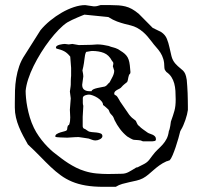

<svg xmlns="http://www.w3.org/2000/svg" viewBox="-20 -741 796 746"><path d="M88.4 -179.7Q79.1 -195.8 70.1 -212.9Q61 -230 53.7 -247.8Q46.4 -265.6 42 -284.4Q37.6 -303.2 37.6 -322.8V-341.3Q37.6 -365.2 38.3 -389.6Q39.1 -414.1 43 -437.7Q46.9 -461.4 54.7 -484.1Q62.5 -506.8 76.7 -527.8L137.2 -623.5Q153.3 -643.1 175 -660.9Q196.8 -678.7 220.2 -692.1Q243.7 -705.6 267.3 -713.4Q291 -721.2 311 -721.2L344.2 -716.3Q352.1 -716.3 356.7 -717.3Q361.3 -718.3 370.6 -721.2H410.2Q426.8 -721.2 440.4 -720.2Q454.1 -719.2 467 -716.1Q480 -712.9 492.4 -706.1Q504.9 -699.2 519 -687.5L573.2 -632.8L606 -616.7Q622.1 -606 628.4 -590.1Q634.8 -574.2 638.4 -557.1Q642.1 -540 646.2 -523.2Q650.4 -506.3 661.1 -494.1Q671.4 -482.9 678.7 -477.3Q686 -471.7 691.2 -466.6Q696.3 -461.4 699.7 -453.9Q703.1 -446.3 705.6 -430.7Q706.5 -419.9 707.5 -406.5Q708.5 -393.1 709 -379.2Q709.5 -365.2 709.7 -351.6Q710 -337.9 710 -327.1V-313.5Q709 -305.7 706.5 -295.7Q704.1 -285.6 700.4 -275.1Q696.8 -264.6 692.4 -254.4Q688 -244.1 683.1 -236.3Q683.1 -235.8 682.1 -234.4Q681.2 -232.9 680.2 -230.5Q677.7 -220.2 673.1 -203.6Q668.5 -187 662.6 -169.7Q656.7 -152.3 650.6 -137.9Q644.5 -123.5 639.2 -118.2L633.3 -116.2Q630.9 -115.2 629.2 -114.7Q627.4 -114.3 627 -114.3Q610.8 -106.9 598.9 -98.1Q586.9 -89.4 576.7 -80.3Q566.4 -71.3 556.6 -63Q546.9 -54.7 535.2 -48.3Q523.9 -42.5 510.3 -39.3Q496.6 -36.1 482.7 -33.2Q468.8 -30.3 455.1 -26.4Q441.4 -22.5 429.7 -15.1H382.3Q342.8 -15.1 313 -20.3Q283.2 -25.4 259.5 -35.4Q235.8 -45.4 216.1 -59.8Q196.3 -74.2 177 -92.5Q157.7 -110.8 136.5 -132.8Q115.2 -154.8 88.4 -179.7ZM79.6 -387.7Q79.6 -376.5 81.1 -360.1Q82.5 -343.8 86.2 -324.7Q89.8 -305.7 95.9 -284.9Q102.1 -264.2 111.8 -244.1Q120.1 -227.1 130.9 -211.7Q141.6 -196.3 153.1 -183.3Q164.6 -170.4 175.5 -160.2Q186.5 -149.9 195.3 -143.6Q206.1 -135.3 218.5 -125.7Q231 -116.2 245.4 -106.9Q259.8 -97.7 275.9 -89.6Q292 -81.5 309.6 -76.2Q331.5 -69.3 354.7 -67.1Q377.9 -64.9 399.9 -64.9Q417 -64.9 429.9 -65.4Q442.9 -65.9 453.1 -65.9Q467.3 -65.9 480 -72.8Q492.7 -79.6 507.3 -88.9Q509.8 -90.8 512.9 -90.8Q516.1 -90.8 518.1 -92.8Q529.8 -98.6 536.6 -102.1Q543.5 -105.5 548.8 -109.4Q554.2 -113.3 559.3 -119.4Q564.5 -125.5 572.3 -136.7Q582.5 -150.4 593 -160.2Q603.5 -169.9 612.3 -179.7Q621.1 -189.5 627.4 -201.7Q633.8 -213.9 636.2 -232.4Q637.2 -233.4 638.9 -239.3Q640.6 -245.1 641.6 -252Q643.1 -259.8 644 -268.6Q648.4 -281.7 651.9 -291.5Q655.3 -301.3 657.7 -310.5Q660.2 -319.8 661.4 -330.3Q662.6 -340.8 662.6 -355Q662.6 -372.6 661.6 -387.9Q660.6 -403.3 657 -416.7Q653.3 -430.2 646.2 -441.4Q639.2 -452.6 626.5 -461.4Q620.6 -468.8 619.6 -471.9Q618.7 -475.1 618.7 -478Q618.7 -498 614.5 -511.7Q610.4 -525.4 603.3 -536.4Q596.2 -547.4 586.9 -557.6Q577.6 -567.9 567.9 -581.1Q551.8 -602.5 538.3 -614.5Q524.9 -626.5 512.7 -632.8Q500.5 -639.2 488.5 -642.1Q476.6 -645 463.4 -648.4Q450.2 -651.9 434.8 -657.5Q419.4 -663.1 400.9 -674.8L308.1 -684.1Q307.6 -684.1 299.8 -680.9Q292 -677.7 281.5 -673.3Q271 -668.9 259.8 -663.6Q248.5 -658.2 241.2 -653.8Q225.6 -643.6 208 -625.5Q190.4 -607.4 173.1 -585Q155.8 -562.5 139.6 -536.6Q123.5 -510.7 110.6 -484.6Q97.7 -458.5 89.6 -433.6Q81.5 -408.7 79.6 -387.7ZM474.1 -210.9Q458.5 -223.6 446.3 -239.7Q434.1 -255.9 425.3 -273.9Q420.9 -287.6 415 -293.2Q409.2 -298.8 406.7 -303.2L401.9 -314.5Q400.9 -315.4 398.2 -318.1Q395.5 -320.8 392.1 -323.7Q388.7 -326.7 385.5 -329.3Q382.3 -332 380.4 -333Q380.4 -340.8 374 -348.1Q367.7 -355.5 358.9 -361.1Q350.1 -366.7 340.8 -370.1Q331.5 -373.5 325.7 -373.5Q323.2 -373.5 319.1 -372.8Q314.9 -372.1 311 -370.6Q307.1 -369.1 304.4 -366.5Q301.8 -363.8 301.8 -359.9V-341.3Q301.8 -339.4 302.2 -335.9Q302.7 -332.5 303.7 -329.6L301.3 -287.1V-250Q302.2 -241.2 310.5 -239.7L321.3 -232.4Q326.7 -228.5 336.2 -227.8Q345.7 -227.1 355 -226.1Q364.3 -225.1 371.1 -222.4Q377.9 -219.7 377.9 -211.9Q377.9 -208.5 375.2 -205.3Q372.6 -202.1 368.4 -200Q364.3 -197.8 359.6 -196.5Q355 -195.3 351.1 -195.3Q344.2 -195.3 337.9 -197.8Q331.5 -200.2 324.7 -202.6Q314.5 -204.6 305.2 -205.6Q295.9 -206.5 285.2 -208.5L270.5 -208L241.2 -206.1Q224.1 -206.5 214.8 -207Q205.6 -207.5 201.2 -208Q196.8 -208.5 195.8 -209.2Q194.8 -210 194.8 -210.9Q194.8 -216.8 200.9 -220.5Q207 -224.1 214.8 -226.6Q222.7 -229 229.7 -230.7Q236.8 -232.4 239.3 -234.9Q240.7 -236.3 241 -239.7Q241.2 -243.2 241.9 -246.8Q242.7 -250.5 243.9 -252.9Q245.1 -255.4 248 -254.9Q251 -262.7 252 -269.8Q252.9 -276.9 252.9 -284.7L251.5 -314.5L254.9 -358.9L251.5 -385.3Q252.4 -392.6 253.2 -397.2Q253.9 -401.9 254.2 -404.3Q254.4 -406.7 254.6 -408.4Q254.9 -410.2 254.9 -411.6Q254.9 -421.9 255.1 -428.5Q255.4 -435.1 255.6 -438.7Q255.9 -442.4 256.1 -444.1Q256.3 -445.8 256.3 -446.8V-477.1L252.9 -521Q241.7 -535.2 230 -541.5Q218.3 -547.9 199.7 -552.2Q197.3 -553.7 197.3 -556.6Q197.3 -560.5 201.7 -563.2Q206.1 -565.9 211.9 -567.4Q217.8 -568.8 223.6 -569.6Q229.5 -570.3 231.9 -570.3L247.1 -568.4L261.2 -570.3L286.1 -565.9L335.9 -566.9L357.9 -568.4Q369.1 -568.4 380.1 -566.7Q391.1 -564.9 402.3 -562.5Q411.6 -558.6 419.7 -556.9Q427.7 -555.2 439 -549.8Q449.2 -543.5 457.3 -537.8Q465.3 -532.2 470.9 -525.4Q476.6 -518.6 479.7 -509.5Q482.9 -500.5 484.4 -487.3L486.8 -461.4Q486.8 -455.6 484.9 -454.3Q482.9 -453.1 481 -448.7Q478.5 -440.9 477.5 -434.3Q476.6 -427.7 474.1 -422.4Q468.8 -418 463.4 -413.8Q458 -409.7 452.1 -402.8Q449.7 -399.4 445.1 -397Q440.4 -394.5 435.8 -392.1Q431.2 -389.6 427.5 -386.2Q423.8 -382.8 423.8 -377.4Q423.8 -373 427.2 -371.8Q430.7 -370.6 433.6 -367.7Q434.6 -367.2 436.5 -364Q438.5 -360.8 440.7 -357.2Q442.9 -353.5 444.6 -350.6Q446.3 -347.7 446.3 -347.2L481.9 -295.4Q487.3 -288.6 492.9 -283.4Q498.5 -278.3 506.3 -272.9Q507.8 -272 509 -269Q510.3 -266.1 511.7 -262.9Q513.2 -259.8 515.1 -256.6Q517.1 -253.4 520 -252Q527.8 -243.7 535.6 -238.5Q543.5 -233.4 553.7 -225.6Q557.6 -223.1 563 -221.4Q568.4 -219.7 573.5 -217.3Q578.6 -214.8 582.3 -210.9Q585.9 -207 585.9 -200.2Q585.9 -194.3 580.8 -193.1Q575.7 -191.9 572.3 -191.9H535.2Q526.9 -196.3 518.3 -196.5Q509.8 -196.8 499.5 -197.8Q495.1 -198.7 486.8 -203.4Q478.5 -208 474.1 -210.9ZM299.3 -411.6Q299.3 -397.9 307.4 -392.3Q315.4 -386.7 326.7 -386.7H335.9Q336.4 -391.1 342.8 -394Q349.1 -397 357.7 -398.9Q366.2 -400.9 374.5 -402.3Q382.8 -403.8 387.2 -404.8Q392.6 -406.7 397 -412.1Q401.4 -417.5 405.8 -420.9L414.6 -437.5Q423.8 -453.6 423.8 -466.3L418.5 -483.4Q419.4 -487.3 419.9 -490.2Q420.4 -493.2 420.4 -495.1Q420.4 -497.6 418.9 -499.8Q417.5 -502 414.6 -505.4Q403.3 -527.3 383.8 -535.2Q364.3 -543 337.4 -543Q336.4 -543 333 -542.5Q329.6 -542 325.9 -541.3Q322.3 -540.5 319.1 -540Q315.9 -539.6 315.4 -539.6Q313.5 -537.6 312.3 -533.7Q311 -529.8 310.5 -527.3Q309.1 -518.6 308.1 -511Q307.1 -503.4 306.2 -496.3Q305.2 -489.3 303.7 -482.2Q302.2 -475.1 300.3 -467.3Q303.7 -451.7 303.7 -444.3Z"/></svg>

Font: IM FELL English
Style: Italic
Weight: 400
Italic angle: -18°
Designer: Igino Marini
Foundry: Igino Marini
Version: 3.00